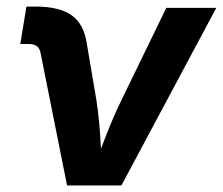

<svg xmlns="http://www.w3.org/2000/svg" viewBox="-20 -570 685 590"><path d="M186.1 0 104.5 -407.8Q101.7 -422 93 -428.4Q84.4 -434.8 67.8 -434.8H42.4L61.2 -549.8H88.8Q163.2 -549.8 200.8 -522.6Q238.5 -495.5 247.1 -433.9L276.2 -262.5Q284.3 -209.3 287.8 -155Q291.2 -100.6 294.4 -43.1H263.2Q285.7 -101 306.6 -155.2Q327.5 -209.3 353.3 -262.5L491 -545.9H644.7L353 0Z"/></svg>

Font: Inter
Style: Italic
Weight: 400
Italic angle: -9.3988°
Designer: Rasmus Andersson
Foundry: rsms
Version: Version 4.001;git-66647c0bb